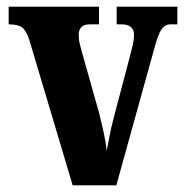

<svg xmlns="http://www.w3.org/2000/svg" viewBox="-20 -556 552 576"><path d="M68 -436Q59 -464 46.5 -473.5Q34 -483 6 -483V-536H277V-483H251Q232 -483 224 -474.5Q216 -466 216 -452Q216 -439 218.5 -427.5Q221 -416 224 -406L277 -218Q285 -186 291.5 -156.5Q298 -127 300 -103Q304 -122 308.5 -147Q313 -172 320 -198L371 -392Q376 -411 379 -424Q382 -437 382 -453Q382 -466 373 -474.5Q364 -483 345 -483H330V-536H512V-483H492Q475 -483 464.5 -468Q454 -453 443 -411L329 0H198Z"/></svg>

Font: Noto Serif Ethiopic ExtraCondensed ExtraBold
Style: Regular
Weight: 800
Width: 2
Designer: Monotype Design Team
Foundry: Monotype Imaging Inc.
Version: Version 2.102; ttfautohint (v1.8.4.7-5d5b)